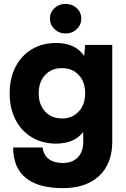

<svg xmlns="http://www.w3.org/2000/svg" viewBox="-20 -732 650 992"><path d="M30 -250Q30 -327 60 -386Q90 -445 144.5 -477.5Q199 -510 270 -510Q369 -510 415 -443L420 -500H560V0Q560 113 492.5 176.5Q425 240 305 240Q178 240 113 187Q48 134 48 30H200Q205 69 232 89.5Q259 110 305 110Q354 110 382 81Q410 52 410 0V-50Q363 10 270 10Q199 10 144.5 -22.5Q90 -55 60 -114Q30 -173 30 -250ZM420 -250Q420 -309 387 -344.5Q354 -380 300 -380Q246 -380 213 -344.5Q180 -309 180 -250Q180 -192 213 -156Q246 -120 300 -120Q354 -120 387 -156Q420 -192 420 -250ZM400 -636Q400 -604 376.5 -581.5Q353 -559 319 -559Q285 -559 261.5 -581.5Q238 -604 238 -636Q238 -668 261.5 -690Q285 -712 319 -712Q353 -712 376.5 -690Q400 -668 400 -636Z"/></svg>

Font: Goli Bold
Style: Regular
Weight: 700
Designer: jaikishan Patel
Foundry: MagicType
Version: Version 1.000